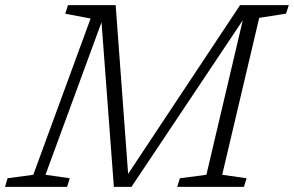

<svg xmlns="http://www.w3.org/2000/svg" viewBox="-56 -727 1144 747"><path d="M394 -707 442.5 -50.5 878 -707H1067.5L1057 -674L952.5 -657.5L808.5 -47L903.5 -33.5L893 0H633.5L644 -33.5L747 -47L888.5 -648L455.5 0H387L339 -640.5L121 -47L215.5 -33.5L205 0H-36.5L-26.5 -33.5L73.5 -47L296.5 -655L198 -673.5L208.5 -707Z"/></svg>

Font: Newsreader 6pt Light
Style: Italic
Weight: 300
Italic angle: -17°
Designer: Hugues Gentile
Foundry: Production Type
Version: Version 1.003; ttfautohint (v1.8.3)